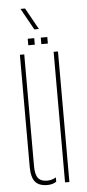

<svg xmlns="http://www.w3.org/2000/svg" viewBox="-57 -842 399 879"><g transform="rotate(-5 143.0 -402.0)"><path d="M51 -86V-600H71V-86Q71 -48 83.8 -31.5Q96.5 -15 125 -15Q147.5 -15 166 -26.5V-6.5Q148.5 5 125 5Q86 5 68.5 -16.2Q51 -37.5 51 -86ZM206 0V-600H226V0ZM153 -640V-670H183V-640ZM93 -640V-670H123V-640ZM127 -710 72 -809H93L148 -710Z"/></g></svg>

Font: Big Shoulders Stencil Thin
Style: Regular
Weight: 100
Designer: Patric King
Foundry: XO Type Co
Version: Version 2.001